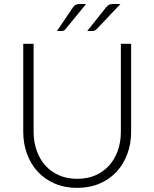

<svg xmlns="http://www.w3.org/2000/svg" viewBox="-20 -925 767 954"><path d="M363.5 -36.5Q414.5 -36.5 454.8 -54.2Q495 -72 523 -103.5Q551 -135 565.8 -177.8Q580.5 -220.5 580.5 -270V-707.5H631.5V-270Q631.5 -211.5 613 -160.8Q594.5 -110 559.8 -72.2Q525 -34.5 475.2 -13Q425.5 8.5 363.5 8.5Q301.5 8.5 251.8 -13Q202 -34.5 167.2 -72.2Q132.5 -110 114 -160.8Q95.5 -211.5 95.5 -270V-707.5H147V-270.5Q147 -221 161.8 -178.2Q176.5 -135.5 204.2 -104Q232 -72.5 272.2 -54.5Q312.5 -36.5 363.5 -36.5ZM407.5 -905 305 -779.5Q301 -775 296.8 -773Q292.5 -771 286.5 -771H263L343 -889Q348.5 -897.5 355.8 -901.2Q363 -905 375 -905ZM578.5 -905 459.5 -779.5Q450.5 -771 439.5 -771H413.5L507.5 -889Q514.5 -897.5 521.5 -901.2Q528.5 -905 540.5 -905Z"/></svg>

Font: Lato 2
Style: Regular
Weight: 300
Designer: Lukasz Dziedzic with Adam Twardoch and Botio Nikoltchev
Foundry: tyPoland Lukasz Dziedzic
Version: Version 2.015; 2015-08-06; http://www.latofonts.com/